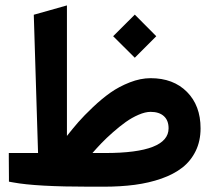

<svg xmlns="http://www.w3.org/2000/svg" viewBox="-20 -704 805 724"><path d="M488.3 -648.9 569.3 -567.4 488.3 -486.3 406.7 -567.4ZM615.7 -220.2Q615.7 -250 597.9 -266.1Q580.1 -282.2 547.9 -282.2Q527.8 -282.2 502.4 -271.2Q477.1 -260.3 453.9 -243.7Q430.7 -227.1 406 -205.3Q381.3 -183.6 363 -164.6Q344.7 -145.5 328.6 -127H377Q615.7 -127 615.7 -220.2ZM547.9 -409.2Q633.8 -409.2 685.1 -357.4Q736.3 -305.7 736.3 -220.2Q736.3 -172.4 718 -134.8Q699.7 -97.2 667.5 -72Q635.3 -46.9 588.6 -30.5Q542 -14.2 488.3 -7.1Q434.6 0 370.6 0H318.8Q115.7 0 29.8 -16.1L13.7 -19V-35.2L13.2 -107.4V-127H32.7H123.5L107.4 -648.4L232.4 -683.6V-191.4Q253.9 -218.8 275.1 -243.2Q296.4 -267.6 330.3 -299.8Q364.3 -332 396.5 -354.7Q428.7 -377.4 469.2 -393.3Q509.8 -409.2 547.9 -409.2Z"/></svg>

Font: Samim FD-WOL
Style: Bold-FD-WOL
Weight: 700
Foundry: DejaVu fonts team - Redesigned by Saber Rastikerdar
Version: Version 4.0.5